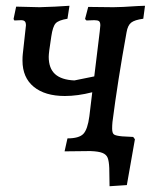

<svg xmlns="http://www.w3.org/2000/svg" viewBox="-20 -524 544 666"><path d="M370 -100V-99Q369 -90 369 -78Q369 -62 375.5 -57.5Q382 -53 404 -51L442 -49L448 -41L420 118L360 122L359 59Q358 35 353.5 23.5Q349 12 335.5 6.5Q322 1 293 0L204 1L214 -44Q254 -44 269 -59.5Q284 -75 290 -121L300 -204Q249 -191 205 -191Q136 -191 97 -223Q58 -255 58 -314Q58 -328 59 -336L68 -418Q70 -432 70 -436Q70 -446 66 -450Q62 -454 53 -454L30 -453L27 -458L36 -501L117 -499L171 -501L221 -504L214 -459Q183 -454 173 -443Q163 -432 158 -398L151 -350Q149 -334 149 -327Q149 -287 171 -267Q193 -247 238 -245L307 -259L326 -415Q328 -433 328 -436Q328 -447 323.5 -450.5Q319 -454 307 -454L280 -453L275 -458L286 -500L373 -499Q400 -499 457 -503L483 -504L477 -459Q447 -455 435 -445.5Q423 -436 419 -412Q388 -241 370 -100Z"/></svg>

Font: Alegreya SC Medium
Style: Italic
Weight: 500
Italic angle: -7°
Designer: Juan Pablo del Peral
Foundry: Huerta Tipografica
Version: Version 2.007; ttfautohint (v1.6)